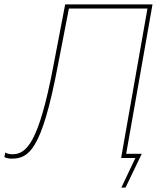

<svg xmlns="http://www.w3.org/2000/svg" viewBox="-40 -720 753 875"><path d="M12 3C91 3 150 -34 223 -418L274 -681H632L512 0H577L513 135H532L606 -19H535L655 -700H257L203 -418C136 -65 79 -17 16 -17C5 -17 -9 -20 -16 -25L-20 -4C-12 0 0 3 12 3Z"/></svg>

Font: Fixel Display Thin
Style: Italic
Weight: 100
Italic angle: -10°
Designer: AlfaBravo + MacPaw
Foundry: Kyrylo Tkachov, Marchela Mozhyna, Serhii Makarenko, Maria Weinstein, Zakhar Kryvoshyya
Version: Version 1.210;Glyphs 3.2 (3217)